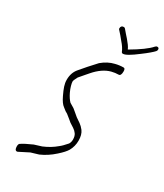

<svg xmlns="http://www.w3.org/2000/svg" viewBox="-226 -971 942 1102"><g transform="rotate(30 245.0 -420.0)"><path d="M80 43Q65 43 65 17Q65 0 74 -4Q84 -11 101.5 -20Q119 -29 144 -40Q161 -45 192 -55Q240 -75 276 -106Q291 -117 317 -147Q325 -160 325 -177Q325 -200 315.5 -213.5Q306 -227 292 -236L264 -254Q257 -260 246 -269Q235 -278 221 -289Q209 -294 188 -312Q169 -325 150 -365Q136 -394 129 -415Q122 -436 122 -457Q122 -504 149 -535Q167 -557 188.5 -581Q210 -605 235 -632Q273 -664 316 -674Q343 -681 370 -681Q381 -681 381 -661Q381 -631 365 -631Q344 -631 320 -625Q267 -611 219 -556Q212 -548 199.5 -533.5Q187 -519 170 -499Q156 -473 156 -465Q156 -456 161 -438Q166 -420 175 -401Q190 -370 207 -353L237 -335Q247 -327 257.5 -318Q268 -309 280 -299Q295 -289 310 -278.5Q325 -268 339 -250Q356 -227 356 -188Q356 -150 338 -118Q325 -96 290 -65Q268 -45 245.5 -30.5Q223 -16 200 -6L150 9L85 42ZM325 -747Q320 -747 317 -752Q307 -778 281 -807Q271 -820 260.5 -832Q250 -844 239 -856Q236 -859 236 -863Q236 -883 255 -883Q260 -883 264 -879Q274 -867 284 -855.5Q294 -844 304 -833Q316 -819 325 -806.5Q334 -794 339 -782Q433 -837 465 -874Q471 -881 478 -881Q490 -881 490 -869Q490 -861 485 -856Q478 -848 460.5 -833Q443 -818 416 -798Q350 -747 327 -747Z"/></g></svg>

Font: Square Peg
Style: Regular
Weight: 400
Designer: Robert E. Leuschke
Foundry: Robert E. Leuschke
Version: Version 1.010; ttfautohint (v1.8.4.7-5d5b)